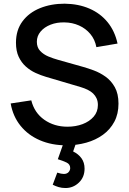

<svg xmlns="http://www.w3.org/2000/svg" viewBox="-20 -754 684 1016"><path d="M326.5 241Q307 241 290.2 236Q273.5 231 259 223.5L283 159.5Q304.5 166.5 317.5 166.5Q334 166.5 342.8 156.8Q351.5 147 351.5 135.5Q351.5 115 331.8 105.8Q312 96.5 286 88.5L322 -13.5L388.5 -14.5L367 47.5Q395 61 411.2 83.5Q427.5 106 427.5 138.5Q427.5 183.5 397.5 212.2Q367.5 241 326.5 241ZM331 15Q253.5 15 191.2 -11.8Q129 -38.5 88.8 -88.2Q48.5 -138 36.5 -206.5L145.5 -223Q162 -157 214.5 -120.2Q267 -83.5 337 -83.5Q380.5 -83.5 417 -97.2Q453.5 -111 475.8 -136.8Q498 -162.5 498 -198.5Q498 -218 491.2 -233Q484.5 -248 472.8 -259.2Q461 -270.5 444.2 -278.8Q427.5 -287 407.5 -293L223 -347.5Q196 -355.5 168 -368.2Q140 -381 116.8 -401.8Q93.5 -422.5 79 -453.2Q64.5 -484 64.5 -528Q64.5 -594.5 98.8 -640.8Q133 -687 191.5 -710.8Q250 -734.5 322.5 -734.5Q395.5 -733.5 453.2 -708.5Q511 -683.5 549.2 -636.8Q587.5 -590 602 -523.5L490 -504.5Q482.5 -545 458 -574.2Q433.5 -603.5 398 -619.2Q362.5 -635 321 -635.5Q281 -636.5 247.8 -623.5Q214.5 -610.5 194.8 -587Q175 -563.5 175 -533Q175 -503 192.5 -484.5Q210 -466 235.8 -455.2Q261.5 -444.5 287 -437.5L420 -400Q445 -393 476.8 -381.2Q508.5 -369.5 538.2 -348.5Q568 -327.5 587.5 -292.8Q607 -258 607 -205.5Q607 -151 585 -109.8Q563 -68.5 524.8 -40.8Q486.5 -13 436.5 1Q386.5 15 331 15Z"/></svg>

Font: Manrope ExtraLight SemiBold
Style: Regular
Weight: 600
Version: Version 4.504